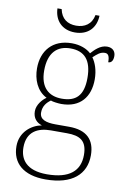

<svg xmlns="http://www.w3.org/2000/svg" viewBox="-103 -784 722 1084"><g transform="rotate(10 258.0 -241.5)"><path d="M256 -606C332 -606 375 -655 377 -723H354C344 -669 305 -645 256 -645C207 -645 171 -669 160 -723H136C138 -655 181 -606 256 -606ZM236 240C390 240 466 170 466 62C466 -28 417 -76 317 -76H238C185 -76 147 -88 147 -128C147 -164 166 -187 190 -204C200 -199 235 -195 251 -195C359 -195 413 -264 413 -364C413 -418 397 -459 378 -485C401 -506 417 -522 444 -522C464 -522 471 -506 471 -473C490 -473 499 -489 499 -513C499 -538 484 -559 450 -559C410 -559 379 -525 361 -505C338 -527 299 -543 251 -543C141 -543 81 -471 81 -370C81 -307 105 -244 163 -215C141 -200 111 -167 111 -129C111 -89 134 -66 164 -57C105 -46 43 2 43 83C43 180 110 240 236 240ZM248 -225C173 -225 123 -268 123 -364C123 -468 173 -513 248 -513C328 -513 371 -468 371 -365C371 -262 327 -225 248 -225ZM239 210C121 210 83 151 83 83C83 -7 144 -38 219 -38H311C386 -38 427 -15 427 67C427 157 369 210 239 210Z"/></g></svg>

Font: Noto Serif Ethiopic ExtraLight
Style: Regular
Weight: 200
Designer: Monotype Design Team
Foundry: Monotype Imaging Inc.
Version: Version 2.102